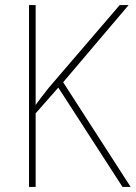

<svg xmlns="http://www.w3.org/2000/svg" viewBox="-20 -734 533 754"><path d="M493 0 228 -411 485 -714H450L172 -390C150 -362 132 -339 120 -322V-714H94V0H120V-289L209 -390L461 0Z"/></svg>

Font: Noto Sans Georgian SemiCondensed Thin
Style: Regular
Weight: 100
Width: 4
Designer: Monotype Design Team, Akaki Razmadze
Foundry: Google LLC
Version: Version 2.005